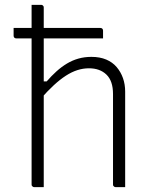

<svg xmlns="http://www.w3.org/2000/svg" viewBox="-20 -770 640 790"><path d="M36 -655H393Q398 -655 401 -652Q404 -649 404 -644Q404 -636 404 -628Q404 -620 404 -612H47Q42 -612 39 -615Q36 -618 36 -623Q36 -631 36 -639Q36 -647 36 -655ZM121 0Q118 0 115.5 -1.5Q113 -3 111.5 -5Q110 -7 110 -11Q110 -91 110 -170.5Q110 -250 110 -330.5Q110 -411 110 -491Q110 -571 110 -650Q110 -686 110 -712Q110 -738 110 -750Q117 -750 123.5 -750Q130 -750 136.5 -750Q143 -750 149 -750Q153 -750 155 -748.5Q157 -747 158.5 -745Q160 -743 160 -739Q160 -647 160 -554.5Q160 -462 160 -369.5Q160 -277 160 -184.5Q160 -92 160 0Q154 0 147.5 0Q141 0 134.5 0Q128 0 121 0ZM147 -363V-435H172Q192 -458 212.5 -476.5Q233 -495 255.5 -508.5Q278 -522 303 -529Q328 -536 356 -536Q391 -536 417 -525Q443 -514 460 -494Q477 -474 486 -448.5Q495 -423 495 -393Q495 -345 495 -297Q495 -249 495 -201.5Q495 -154 495 -106Q495 -79 495 -52.5Q495 -26 495 0Q485 0 475.5 0Q466 0 456 0Q453 0 450.5 -1.5Q448 -3 446.5 -5Q445 -7 445 -11Q445 -73 445 -135Q445 -197 445 -259Q445 -321 445 -383Q445 -437 418 -463Q391 -489 346 -489Q322 -489 298.5 -481.5Q275 -474 251 -458.5Q227 -443 201.5 -419.5Q176 -396 147 -363Z"/></svg>

Font: Recursive Monospace Light
Style: Regular
Weight: 300
Version: Version 1.047